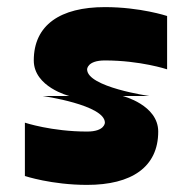

<svg xmlns="http://www.w3.org/2000/svg" viewBox="-20 -520 490 540"><path d="M175 -250H100C100 -250 275 -225 275 -175C275 -175 275 -150 225 -150C125 -150 50 -175 50 -175V-25C50 -25 125 0 225 0C350 0 425 -50 425 -150C425 -225 325 -250 325 -250H400C400 -250 225 -275 225 -325C225 -325 225 -350 275 -350C375 -350 450 -325 450 -325V-475C450 -475 375 -500 275 -500C150 -500 75 -450 75 -350C75 -275 175 -250 175 -250Z"/></svg>

Font: LS-VG5000 Bold Shifted
Style: Regular
Weight: 400
Designer: Justin Bihan, 2021
Foundry: Justin Bihan, 2021
Version: Version 1.000;Glyphs 3.1.2 (3151)